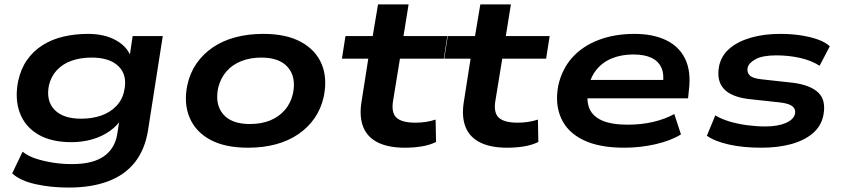

<svg xmlns="http://www.w3.org/2000/svg" viewBox="-20 -657 3806 867"><path d="M290 190Q209 190 140 174.5Q71 159 35 126L82 28Q107 48 142.5 59.5Q178 71 219.5 77.5Q261 84 305 84Q398 84 448 49.5Q498 15 509 -49L521 -125H532Q512 -91 476 -65.5Q440 -40 395.5 -27.5Q351 -15 303 -15Q211 -15 152 -50Q93 -85 69.5 -147.5Q46 -210 62 -291Q74 -346 102 -386Q130 -426 171.5 -452.5Q213 -479 265.5 -491.5Q318 -504 378 -504Q454 -504 506.5 -473.5Q559 -443 573 -394H564L579 -494H715L648 -66Q634 19 589 76Q544 133 468.5 161.5Q393 190 290 190ZM346 -121Q396 -121 436.5 -135Q477 -149 505 -178Q533 -207 541 -248Q556 -317 516 -357Q476 -397 394 -397Q344 -397 304 -383Q264 -369 237.5 -341Q211 -313 201 -272Q187 -202 226 -161.5Q265 -121 346 -121Z M1100 10Q995 10 928.5 -26.5Q862 -63 835.5 -127.5Q809 -192 826 -273Q838 -328 867.5 -370.5Q897 -413 941 -443Q985 -473 1042.5 -488.5Q1100 -504 1169 -504Q1273 -504 1339.5 -467.5Q1406 -431 1432.5 -367.5Q1459 -304 1442 -221Q1430 -166 1400.5 -123.5Q1371 -81 1327 -51Q1283 -21 1226 -5.5Q1169 10 1100 10ZM1108 -97Q1160 -97 1199.5 -113Q1239 -129 1266 -160Q1293 -191 1303 -235Q1318 -308 1280.5 -352.5Q1243 -397 1160 -397Q1110 -397 1069.5 -381Q1029 -365 1002.5 -334.5Q976 -304 965 -260Q950 -186 987.5 -141.5Q1025 -97 1108 -97Z M1808 10Q1734 10 1686.5 -13.5Q1639 -37 1620.5 -83Q1602 -129 1612 -194L1643 -392H1524L1540 -494H1663L1687 -637H1825L1802 -494H2000L1984 -392H1786L1755 -202Q1746 -148 1770.5 -125.5Q1795 -103 1856 -103Q1880 -103 1903 -106.5Q1926 -110 1947 -117L1949 -16Q1921 -2 1885 4Q1849 10 1808 10Z M2270 10Q2196 10 2148.5 -13.5Q2101 -37 2082.5 -83Q2064 -129 2074 -194L2105 -392H1986L2002 -494H2125L2149 -637H2287L2264 -494H2462L2446 -392H2248L2217 -202Q2208 -148 2232.5 -125.5Q2257 -103 2318 -103Q2342 -103 2365 -106.5Q2388 -110 2409 -117L2411 -16Q2383 -2 2347 4Q2311 10 2270 10Z M2799 10Q2686 10 2614.5 -24.5Q2543 -59 2514 -123Q2485 -187 2501 -271Q2518 -346 2564.5 -397.5Q2611 -449 2683 -476.5Q2755 -504 2845 -504Q2929 -504 2988 -475.5Q3047 -447 3074 -391Q3101 -335 3091 -252L3087 -213H2606L2618 -296H2999L2973 -276Q2980 -322 2966.5 -351.5Q2953 -381 2921.5 -396Q2890 -411 2840 -411Q2785 -411 2742 -393Q2699 -375 2672 -340.5Q2645 -306 2636 -257V-252Q2627 -201 2642 -166Q2657 -131 2699.5 -112.5Q2742 -94 2816 -94Q2876 -94 2929.5 -106.5Q2983 -119 3025 -142L3055 -50Q3010 -22 2941 -6Q2872 10 2799 10Z M3418 10Q3335 10 3271 -4.5Q3207 -19 3172 -44L3210 -136Q3238 -119 3275.5 -108Q3313 -97 3354.5 -91.5Q3396 -86 3436 -86Q3492 -86 3528 -101.5Q3564 -117 3570 -143Q3574 -163 3559.5 -176Q3545 -189 3506 -194L3359 -210Q3281 -220 3248 -256.5Q3215 -293 3227 -358Q3237 -406 3274.5 -438Q3312 -470 3371 -487Q3430 -504 3503 -504Q3555 -504 3598.5 -497Q3642 -490 3675 -478Q3708 -466 3727 -448L3681 -360Q3644 -384 3592.5 -395.5Q3541 -407 3486 -407Q3424 -407 3392.5 -390Q3361 -373 3356 -351Q3352 -330 3365.5 -316.5Q3379 -303 3418 -299L3563 -283Q3642 -272 3676.5 -237.5Q3711 -203 3698 -136Q3688 -87 3649.5 -54.5Q3611 -22 3551.5 -6Q3492 10 3418 10Z"/></svg>

Font: Nunito Sans 10pt Expanded
Style: Bold Italic
Weight: 700
Width: 7
Italic angle: -9°
Designer: Vernon Adams
Foundry: Vernon Adams
Version: Version 3.101;gftools[0.9.27]